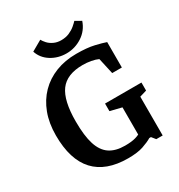

<svg xmlns="http://www.w3.org/2000/svg" viewBox="-198 -972 1042 1119"><g transform="rotate(-30 323.5 -412.5)"><path d="M338 15Q190 15 114.5 -66.5Q39 -148 39 -311Q39 -393 63.5 -458Q88 -523 133 -569Q178 -615 240.5 -639.5Q303 -664 379 -664Q451 -664 498 -653Q545 -642 570 -633V-462H505L481 -570Q462 -579 434.5 -584Q407 -589 379 -589Q272 -589 226 -526.5Q180 -464 180 -324Q180 -227 198.5 -169Q217 -111 256.5 -84.5Q296 -58 359 -58Q382 -58 399.5 -60Q417 -62 431 -66Q445 -70 457 -76V-259L380 -278V-329H625V-275L578 -261V0H535L514 -26H503Q478 -11 439.5 2Q401 15 338 15ZM333 -694Q276 -694 230.5 -722.5Q185 -751 169 -800L239 -840Q246 -827 259.5 -812Q273 -797 295 -786.5Q317 -776 344 -776Q375 -776 399 -786.5Q423 -797 440 -811.5Q457 -826 466 -836L506 -813Q487 -757 438.5 -725.5Q390 -694 333 -694Z"/></g></svg>

Font: Faustina SemiBold
Style: Regular
Weight: 600
Designer: Alfonso Garcia
Foundry: http://www.omnibus-type.com
Version: Version 1.200